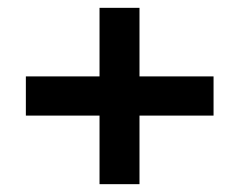

<svg xmlns="http://www.w3.org/2000/svg" viewBox="-20 -535 611 490"><path d="M234 -65V-515H336V-65ZM46 -240V-340H525V-240Z"/></svg>

Font: DM Sans 17pt SemiBold
Style: Regular
Weight: 600
Version: Version 4.004;gftools[0.9.30]